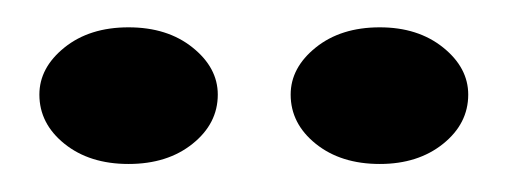

<svg xmlns="http://www.w3.org/2000/svg" viewBox="-20 -667 364 137"><path d="M8.1 -599.5Q8.1 -618.7 26 -633.1Q43.9 -647.5 71.7 -647.5Q99.5 -647.5 117.4 -633.1Q135.4 -618.7 135.4 -599.5Q135.4 -578.8 117.4 -564.4Q99.5 -550 71.7 -550Q43.9 -550 26 -564.4Q8.1 -578.8 8.1 -599.5ZM187.4 -599.5Q187.4 -618.7 205.3 -633.1Q223.2 -647.5 251 -647.5Q278.3 -647.5 296.2 -633.1Q314.1 -618.7 314.1 -599.5Q314.1 -578.8 296.2 -564.4Q278.3 -550 251 -550Q223.2 -550 205.3 -564.4Q187.4 -578.8 187.4 -599.5Z"/></svg>

Font: Myanmar KatKuu
Style: Regular
Weight: 400
Designer: Khon Soe Zaw Thu
Foundry: MPUA
Version: Version 1.00 September 13, 2016, initial release